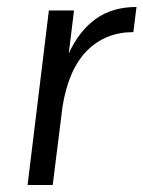

<svg xmlns="http://www.w3.org/2000/svg" viewBox="-20 -530 411 550"><path d="M59 0 120 -500H192L177 -377Q207 -442 254.5 -476Q302 -510 371 -510L362 -438Q282 -438 229 -384.5Q176 -331 159 -224L131 0Z"/></svg>

Font: Haskoy
Style: Italic
Weight: 400
Designer: Ertekin Erdin
Foundry: Ertekin Erdin
Version: Version 2.000; ttfautohint (v1.8.4.7-5d5b)